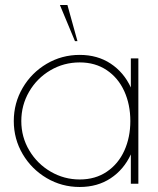

<svg xmlns="http://www.w3.org/2000/svg" viewBox="-20 -733 632 766"><path d="M532 -500V0H502V-117Q474 -56.5 421.5 -21.8Q369 13 298 13Q226.5 13 166.2 -22.5Q106 -58 70.5 -118.2Q35 -178.5 35 -250Q35 -322 70.5 -382.5Q106 -443 166.2 -478.5Q226.5 -514 298 -514Q369 -514 421.5 -479.2Q474 -444.5 502 -384V-500ZM298 -17Q360.5 -17 406.2 -48Q452 -79 476 -132Q500 -185 500 -250Q500 -316 475.8 -369.2Q451.5 -422.5 405.8 -453.2Q360 -484 298 -484Q234.5 -484 181 -452.5Q127.5 -421 96.2 -367.2Q65 -313.5 65 -250Q65 -186 97 -132.5Q129 -79 182.5 -48Q236 -17 298 -17ZM249 -713 289 -569H279L219 -713Z"/></svg>

Font: Urbanist
Style: Regular
Weight: 400
Designer: Corey Hu
Foundry: Corey Hu
Version: Version 1.2; befe77262ef67d88f1d94aa3d2e49ef1327b4483